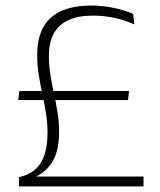

<svg xmlns="http://www.w3.org/2000/svg" viewBox="-20 -669 574 689"><path d="M439.5 -310H45.5L49.5 -342.5H443ZM107 -34 103.5 -35.5H495V0H48V-33L62 -37Q92 -46 111.5 -65.8Q131 -85.5 140.8 -117.2Q150.5 -149 150.5 -192.5Q150.5 -228.5 145 -262.5Q139.5 -296.5 132.2 -330.2Q125 -364 119.2 -399Q113.5 -434 113.5 -472.5Q113.5 -561 161.8 -605Q210 -649 308 -649Q349.5 -649 389 -640.5Q428.5 -632 458 -619L462 -581.5Q426 -597.5 389 -605.2Q352 -613 313 -613Q261.5 -613 226.5 -597.2Q191.5 -581.5 173.5 -549.8Q155.5 -518 155.5 -469.5Q155.5 -433.5 161 -399.8Q166.5 -366 173.8 -332.5Q181 -299 186.5 -265.2Q192 -231.5 192 -195.5Q192 -130.5 170.2 -92.2Q148.5 -54 107 -34Z"/></svg>

Font: Anek Devanagari ExtraLight
Style: Regular
Weight: 250
Designer: Kailash Malviya (Devanagari) & Yesha Goshar (Latin)
Foundry: Ek Type
Version: Version 1.003